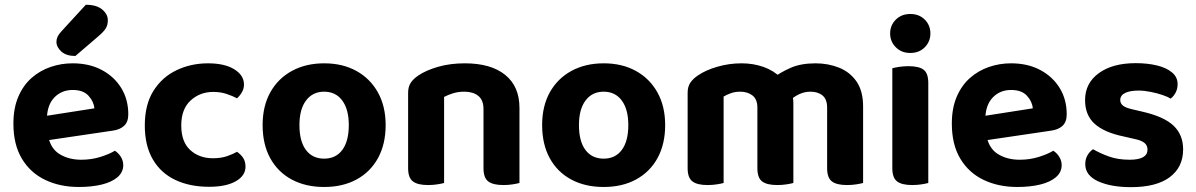

<svg xmlns="http://www.w3.org/2000/svg" viewBox="-20 -756 4934 792"><path d="M126.8 -170.1 121.3 -270.4 369.3 -309.1Q366.8 -337.5 345 -361.2Q323.2 -384.9 279.9 -384.9Q234.6 -384.9 204.7 -354.5Q174.9 -324 173.4 -267.6L177.9 -198.5Q187.2 -144.4 225.1 -120.7Q263 -97.1 315.4 -97.1Q357.4 -97.1 394.4 -108.8Q431.5 -120.5 453.8 -134.2Q468.6 -125 478.5 -109Q488.4 -93 488.4 -75Q488.4 -45.3 464.6 -25Q440.8 -4.7 399.6 5.3Q358.4 15.3 305.3 15.3Q227.6 15.3 166.5 -13.9Q105.4 -43 70.4 -101.2Q35.3 -159.3 35.3 -246.2Q35.3 -310 55.6 -357.2Q75.9 -404.3 110.4 -434.6Q144.8 -464.8 188.5 -479.8Q232.1 -494.8 279.4 -494.8Q348 -494.8 399.4 -467.6Q450.8 -440.5 480 -393.2Q509.2 -346 509.2 -284.4Q509.2 -253.3 492.3 -237.4Q475.5 -221.4 445.3 -217.1ZM233.9 -627.4 334 -736.4Q378.8 -736.2 401.8 -716.7Q424.8 -697.2 424.8 -672.6Q424.8 -652 415.7 -638Q406.7 -624.1 385.1 -605.8L291 -525.1Q253 -525.1 232.9 -543.6Q212.8 -562.1 212.8 -583.4Q212.8 -594.7 217.5 -604.6Q222.1 -614.6 233.9 -627.4Z M859.1 -376.8Q804.8 -376.8 766.3 -341.5Q727.7 -306.1 727.7 -238.4Q727.7 -170.8 764.8 -137Q801.8 -103.2 858.4 -103.2Q891.2 -103.2 915.8 -111.6Q940.4 -120.1 957.8 -129.8Q974.9 -117.7 983.8 -103.4Q992.7 -89 992.7 -68.4Q992.7 -31.3 952.7 -8.4Q912.8 14.5 842.4 14.5Q762.8 14.5 702.9 -13.9Q643.1 -42.3 610.2 -98.9Q577.3 -155.6 577.3 -238.4Q577.3 -324.7 613.1 -381.5Q648.9 -438.2 708.4 -466.5Q767.8 -494.8 838.1 -494.8Q907 -494.8 946.7 -470Q986.4 -445.2 986.4 -407.5Q986.4 -390.2 977.9 -375.5Q969.4 -360.8 957.6 -350.5Q939.4 -360.2 914.8 -368.5Q890.2 -376.8 859.1 -376.8Z M1570.8 -240.1Q1570.8 -161.6 1539.5 -104.3Q1508.2 -47.1 1451.2 -15.9Q1394.2 15.3 1317.2 15.3Q1240.5 15.3 1183.3 -15.5Q1126.2 -46.2 1094.7 -103.5Q1063.3 -160.8 1063.3 -240.1Q1063.3 -318.5 1095.2 -375.5Q1127.2 -432.5 1184.4 -463.6Q1241.6 -494.8 1317.4 -494.8Q1393.3 -494.8 1450.2 -463.3Q1507.2 -431.8 1539 -374.6Q1570.8 -317.4 1570.8 -240.1ZM1317 -377.8Q1269.9 -377.8 1242.6 -341.7Q1215.2 -305.6 1215.2 -240.1Q1215.2 -172.8 1242.1 -137.2Q1269 -101.6 1317.2 -101.6Q1365.4 -101.6 1392.1 -137.7Q1418.8 -173.8 1418.8 -240.1Q1418.8 -304.9 1391.8 -341.4Q1364.8 -377.8 1317 -377.8Z M2122.8 -311.1V-216.7H1974.4V-306.3Q1974.4 -343.3 1952.8 -360.6Q1931.2 -377.8 1895.6 -377.8Q1870.8 -377.8 1850.1 -371.6Q1829.4 -365.4 1811.9 -356.2V-216.7H1663.5V-372.8Q1663.5 -398.3 1674.3 -414.5Q1685.1 -430.6 1705.3 -444.4Q1737.4 -466.2 1787.2 -480.5Q1837.1 -494.8 1897.2 -494.8Q2004.9 -494.8 2063.8 -447.2Q2122.8 -399.6 2122.8 -311.1ZM1663.5 -262.6H1811.9V-1.2Q1802.4 1.5 1784.4 4.4Q1766.4 7.3 1745.3 7.3Q1703 7.3 1683.3 -7.7Q1663.5 -22.6 1663.5 -62.2ZM1974.4 -262.6H2122.8V-1.2Q2113.2 1.5 2095.1 4.4Q2077 7.3 2056.2 7.3Q2013.6 7.3 1994 -7.7Q1974.4 -22.6 1974.4 -62.2Z M2723.8 -240.1Q2723.8 -161.6 2692.5 -104.3Q2661.2 -47.1 2604.2 -15.9Q2547.2 15.3 2470.2 15.3Q2393.5 15.3 2336.3 -15.5Q2279.2 -46.2 2247.7 -103.5Q2216.3 -160.8 2216.3 -240.1Q2216.3 -318.5 2248.2 -375.5Q2280.2 -432.5 2337.4 -463.6Q2394.6 -494.8 2470.4 -494.8Q2546.3 -494.8 2603.2 -463.3Q2660.2 -431.8 2692 -374.6Q2723.8 -317.4 2723.8 -240.1ZM2470 -377.8Q2422.9 -377.8 2395.6 -341.7Q2368.2 -305.6 2368.2 -240.1Q2368.2 -172.8 2395.1 -137.2Q2422 -101.6 2470.2 -101.6Q2518.4 -101.6 2545.1 -137.7Q2571.8 -173.8 2571.8 -240.1Q2571.8 -304.9 2544.8 -341.4Q2517.8 -377.8 2470 -377.8Z M3252.6 -330.6V-217.2H3104.2V-311.7Q3104.2 -346.3 3084.1 -362.1Q3063.9 -377.8 3033.6 -377.8Q3011.8 -377.8 2994.2 -371.3Q2976.6 -364.7 2964.9 -357.8V-217.2H2816.5V-372.8Q2816.5 -398.1 2827.3 -414.4Q2838.1 -430.6 2858.3 -444.4Q2890.6 -466.7 2939 -480.7Q2987.3 -494.8 3039.2 -494.8Q3087.2 -494.8 3129.2 -480Q3171.2 -465.3 3202.4 -434.5Q3209.9 -427.7 3217.3 -421.2Q3224.8 -414.7 3228.8 -406.7Q3238.8 -390.9 3245.7 -371.1Q3252.6 -351.4 3252.6 -330.6ZM3540.3 -316.5V-217.2H3391.9V-311.7Q3391.9 -346.3 3373 -362.1Q3354.1 -377.8 3323.1 -377.8Q3300.2 -377.8 3279.5 -368.7Q3258.8 -359.5 3244.2 -346.2L3165.8 -432.3Q3198.7 -457.5 3241.1 -476.1Q3283.4 -494.8 3344.3 -494.8Q3396 -494.8 3440.8 -477Q3485.6 -459.2 3513 -420.1Q3540.3 -380.9 3540.3 -316.5ZM2816.5 -262.6H2964.9V-1.2Q2955.4 1.5 2937.4 4.4Q2919.4 7.3 2898.3 7.3Q2856 7.3 2836.3 -7.7Q2816.5 -22.6 2816.5 -62.2ZM3104.2 -262.6H3252.6V-1.2Q3243 1.5 3224.9 4.4Q3206.8 7.3 3186 7.3Q3143.4 7.3 3123.8 -7.7Q3104.2 -22.6 3104.2 -62.2ZM3391.9 -262.6H3540.3V-1.2Q3530.7 1.5 3512.6 4.4Q3494.5 7.3 3473.6 7.3Q3431.1 7.3 3411.5 -7.7Q3391.9 -22.6 3391.9 -62.2Z M3651.8 -617.9Q3651.8 -651.8 3675.2 -675Q3698.5 -698.3 3735 -698.3Q3771.6 -698.3 3794.8 -675Q3817.9 -651.8 3817.9 -617.9Q3817.9 -584.7 3794.8 -561.1Q3771.6 -537.5 3735 -537.5Q3698.5 -537.5 3675.2 -561.1Q3651.8 -584.7 3651.8 -617.9ZM3660.8 -264H3809.2V-1.2Q3799.6 1.5 3781.6 4.4Q3763.6 7.3 3742.5 7.3Q3700.2 7.3 3680.5 -7.7Q3660.8 -22.6 3660.8 -62.2ZM3809.2 -187H3660.8V-474.4Q3670.3 -477.2 3688.4 -480.1Q3706.5 -483 3727.6 -483Q3770.7 -483 3789.9 -468.4Q3809.2 -453.8 3809.2 -413.3Z M3997.8 -170.1 3992.3 -270.4 4240.3 -309.1Q4237.8 -337.5 4216 -361.2Q4194.2 -384.9 4150.9 -384.9Q4105.6 -384.9 4075.7 -354.5Q4045.9 -324 4044.4 -267.6L4048.9 -198.5Q4058.2 -144.4 4096.1 -120.7Q4134 -97.1 4186.4 -97.1Q4228.4 -97.1 4265.4 -108.8Q4302.5 -120.5 4324.8 -134.2Q4339.6 -125 4349.5 -109Q4359.4 -93 4359.4 -75Q4359.4 -45.3 4335.6 -25Q4311.8 -4.7 4270.6 5.3Q4229.4 15.3 4176.3 15.3Q4098.6 15.3 4037.5 -13.9Q3976.4 -43 3941.4 -101.2Q3906.3 -159.3 3906.3 -246.2Q3906.3 -310 3926.6 -357.2Q3946.9 -404.3 3981.4 -434.6Q4015.8 -464.8 4059.5 -479.8Q4103.1 -494.8 4150.4 -494.8Q4219 -494.8 4270.4 -467.6Q4321.8 -440.5 4351 -393.2Q4380.2 -346 4380.2 -284.4Q4380.2 -253.3 4363.3 -237.4Q4346.5 -221.4 4316.3 -217.1Z M4860.4 -139.7Q4860.4 -66.6 4805.4 -25.3Q4750.4 16 4645.4 16Q4562.6 16 4509.7 -8.2Q4456.7 -32.5 4456.7 -78.7Q4456.7 -99.8 4465.9 -115.5Q4475 -131.2 4488.8 -140.5Q4517.3 -123.8 4554.5 -110.4Q4591.6 -97.1 4639.9 -97.1Q4713.5 -97.1 4713.5 -139Q4713.5 -156.6 4700.2 -167.1Q4686.8 -177.6 4657.4 -183.3L4614.7 -193.2Q4534.7 -209.7 4495.3 -245.4Q4455.9 -281 4455.9 -343.2Q4455.9 -413 4512.6 -454.2Q4569.2 -495.5 4664.8 -495.5Q4713.4 -495.5 4752.5 -486Q4791.7 -476.5 4814.6 -457.2Q4837.6 -437.9 4837.6 -409.3Q4837.6 -389.4 4829.5 -374.1Q4821.5 -358.8 4809 -349.2Q4797.8 -356.5 4775.5 -364.1Q4753.2 -371.7 4726.6 -377Q4700.1 -382.4 4677 -382.4Q4641.3 -382.4 4621.2 -372.6Q4601 -362.8 4601 -343.2Q4601 -329.6 4612.3 -320.3Q4623.6 -311 4653.1 -304.6L4693.2 -295.2Q4782.5 -274.6 4821.4 -237.1Q4860.4 -199.5 4860.4 -139.7Z"/></svg>

Font: Baloo Bhaijaan 2
Style: Regular
Weight: 400
Designer: Sanskriti Dholi, Noopur Datye and Ek Type
Foundry: Ek Type
Version: Version 1.701